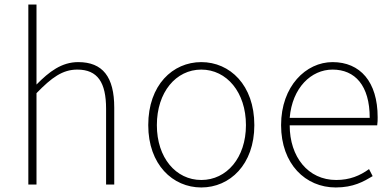

<svg xmlns="http://www.w3.org/2000/svg" viewBox="-20 -814 1728 847"><path d="M105 0H141V-403C208 -472 256 -507 321 -507C411 -507 448 -450 448 -334V0H484V-339C484 -475 433 -540 325 -540C252 -540 197 -498 141 -441V-794H105Z M868 13C994 13 1102 -88 1102 -262C1102 -439 994 -540 868 -540C742 -540 634 -439 634 -262C634 -88 742 13 868 13ZM868 -20C756 -20 672 -118 672 -262C672 -407 756 -507 868 -507C980 -507 1065 -407 1065 -262C1065 -118 980 -20 868 -20Z M1461 13C1539 13 1584 -13 1624 -37L1608 -68C1568 -39 1523 -20 1463 -20C1339 -20 1258 -122 1258 -261H1644C1646 -274 1646 -286 1646 -297C1646 -453 1569 -540 1447 -540C1330 -540 1220 -434 1220 -262C1220 -90 1328 13 1461 13ZM1258 -294C1269 -427 1353 -507 1447 -507C1546 -507 1611 -437 1611 -294Z"/></svg>

Font: Noto Sans Japanese Thin
Style: Regular
Weight: 100
Designer: Ryoko NISHIZUKA (kana & ideographs); Paul D. Hunt (Latin, Greek & Cyrillic); Wenlong ZHANG (bopomofo); Sandoll Communica
Foundry: Adobe Systems Incorporated
Version: Version 1.000;PS 1;hotconv 1.0.78;makeotf.lib2.5.61930